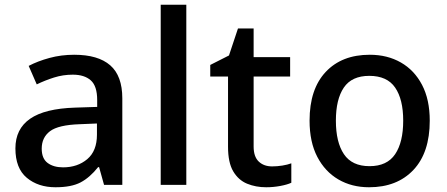

<svg xmlns="http://www.w3.org/2000/svg" viewBox="-20 -780 1884 810"><path d="M293 -549Q394 -549 445 -504.5Q496 -460 496 -365V0H419L398 -75H394Q359 -31 320 -10.5Q281 10 214 10Q141 10 93 -30Q45 -70 45 -154Q45 -236 107 -279Q169 -322 297 -326L390 -329V-358Q390 -417 363 -441Q336 -465 287 -465Q246 -465 208 -453Q170 -441 135 -424L101 -502Q139 -522 188.5 -535.5Q238 -549 293 -549ZM317 -256Q226 -253 191 -226.5Q156 -200 156 -153Q156 -111 181 -92.5Q206 -74 246 -74Q307 -74 348 -108.5Q389 -143 389 -212V-259Z M766 0H658V-760H766Z M1128 -78Q1149 -78 1171 -81.5Q1193 -85 1209 -91V-9Q1192 -1 1162.5 4.5Q1133 10 1103 10Q1059 10 1022.5 -5Q986 -20 964 -57Q942 -94 942 -161V-457H867V-506L946 -546L984 -660H1050V-539H1204V-457H1050V-162Q1050 -119 1071.5 -98.5Q1093 -78 1128 -78Z M1793 -271Q1793 -136 1724 -63Q1655 10 1537 10Q1464 10 1407.5 -23Q1351 -56 1318.5 -118.5Q1286 -181 1286 -271Q1286 -404 1354 -476.5Q1422 -549 1540 -549Q1614 -549 1671 -516.5Q1728 -484 1760.5 -422Q1793 -360 1793 -271ZM1397 -271Q1397 -180 1431 -129.5Q1465 -79 1539 -79Q1613 -79 1647 -129.5Q1681 -180 1681 -271Q1681 -361 1647 -410.5Q1613 -460 1538 -460Q1464 -460 1430.5 -410.5Q1397 -361 1397 -271Z"/></svg>

Font: Noto Sans Thaana Medium
Style: Regular
Weight: 500
Designer: David Williams
Foundry: Google Inc.
Version: Version 3.001; ttfautohint (v1.8.4.7-5d5b)